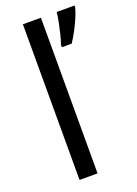

<svg xmlns="http://www.w3.org/2000/svg" viewBox="-145 -820 628 881"><g transform="rotate(-20 168.5 -380.0)"><path d="M173 0H85V-760H173ZM337 -751Q333 -733 321.5 -706Q310 -679 295 -650.5Q280 -622 265 -600H217V-612Q224 -631 230.5 -657.5Q237 -684 242.5 -711.5Q248 -739 250 -760H337Z"/></g></svg>

Font: Noto Sans Old South Arabian
Style: Regular
Weight: 400
Designer: Monotype Design Team
Foundry: Monotype Imaging Inc.
Version: Version 2.001; ttfautohint (v1.8.4.7-5d5b)